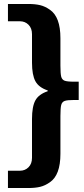

<svg xmlns="http://www.w3.org/2000/svg" viewBox="-20 -756 424 966"><path d="M20 103H80Q106 103 123.5 85.5Q141 68 141 38V-157Q141 -220 158 -251Q175 -282 220 -297V-301Q175 -316 158 -347.5Q141 -379 141 -441V-584Q141 -614 123.5 -631.5Q106 -649 80 -649H20V-736H123Q157 -736 182 -730Q207 -724 231 -707Q284 -671 284 -564V-426Q284 -385 288 -370Q292 -355 305 -350Q318 -345 353 -345H376V-253H353Q318 -253 305 -248Q292 -243 288 -228Q284 -213 284 -172V18Q284 125 231 161Q207 178 182 184Q157 190 123 190H20Z"/></svg>

Font: Play
Style: Bold
Weight: 700
Designer: Jonas Hecksher (Cyrillic expansion: Cyreal)
Foundry: Jonas Hecksher, Playtype, e-types AS
Version: Version 2.101; ttfautohint (v1.5.65-e2d9)